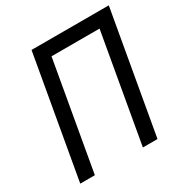

<svg xmlns="http://www.w3.org/2000/svg" viewBox="-161 -821 912 950"><g transform="rotate(-30 295.0 -346.5)"><path d="M384.8 0H468.3L590.3 -693.4H148.9L26.9 0H110.4L218.8 -616.7H493.2Z"/></g></svg>

Font: Cascadia Code SemiLight
Style: Italic
Weight: 350
Italic angle: -10°
Monospace: yes
Designer: Aaron Bell
Foundry: Saja Typeworks
Version: Version 2404.023